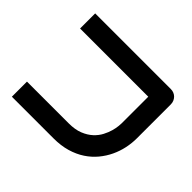

<svg xmlns="http://www.w3.org/2000/svg" viewBox="-154 -920 1141 1141"><g transform="rotate(-45 416.5 -350.0)"><path d="M759.8 -64Q759.8 -50.3 754.9 -38.6Q750 -26.9 741.2 -18.3Q732.4 -9.8 720.7 -4.9Q709 0 695.8 0H409.7Q369.1 0 327.6 -8.8Q286.1 -17.6 247.3 -35.9Q208.5 -54.2 174.3 -82.5Q140.1 -110.8 114.5 -149.7Q88.9 -188.5 74.2 -238.5Q59.6 -288.6 59.6 -350.1V-700.2H186.5V-350.1Q186.5 -296.4 201.4 -259.3Q216.3 -222.2 239.3 -197.3Q262.2 -172.4 289.6 -158.2Q316.9 -144 341.6 -137.2Q366.2 -130.4 385 -128.7Q403.8 -127 409.7 -127H632.8V-700.2H759.8Z"/></g></svg>

Font: Audiowide
Style: Regular
Weight: 400
Version: Version 1.003